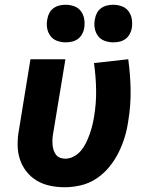

<svg xmlns="http://www.w3.org/2000/svg" viewBox="-20 -779 640 807"><path d="M252 8Q220 8 189.5 1.5Q159 -5 133.5 -20.5Q108 -36 90 -59.5Q72 -83 63 -111.5Q54 -140 54 -172Q54 -204 60 -235L108 -530H255L203 -216Q201 -204 200.5 -192.5Q200 -181 201 -169.5Q202 -158 205.5 -147.5Q209 -137 215.5 -128.5Q222 -120 232.5 -116Q243 -112 254 -112Q273 -112 290.5 -121.5Q308 -131 320.5 -146Q333 -161 341.5 -178.5Q350 -196 356.5 -214Q363 -232 367.5 -250Q372 -268 375 -286Q385 -344 384 -401Q383 -458 375 -514L519 -530Q528 -465 529 -400.5Q530 -336 519 -270Q514 -235 504 -202Q494 -169 478 -137Q462 -105 438.5 -76.5Q415 -48 384.5 -28Q354 -8 319.5 0Q285 8 252 8ZM456 -601Q437 -601 419.5 -607.5Q402 -614 391.5 -628.5Q381 -643 378 -661.5Q375 -680 379 -699Q381 -712 387.5 -724.5Q394 -737 405.5 -745Q417 -753 430 -756Q443 -759 456 -759Q475 -759 492.5 -752.5Q510 -746 520.5 -731.5Q531 -717 534 -698.5Q537 -680 534 -661Q532 -648 525 -635.5Q518 -623 507 -615Q496 -607 482.5 -604Q469 -601 456 -601ZM256 -601Q237 -601 219.5 -607.5Q202 -614 191.5 -628.5Q181 -643 178 -661.5Q175 -680 179 -699Q181 -712 187.5 -724.5Q194 -737 205.5 -745Q217 -753 230 -756Q243 -759 256 -759Q275 -759 292.5 -752.5Q310 -746 320.5 -731.5Q331 -717 334 -698.5Q337 -680 334 -661Q332 -648 325 -635.5Q318 -623 307 -615Q296 -607 282.5 -604Q269 -601 256 -601Z"/></svg>

Font: Iosevka Curly Heavy Extended
Style: Italic
Weight: 900
Width: 7
Italic angle: -9°
Monospace: yes
Designer: Belleve Invis
Foundry: Belleve Invis
Version: Version 11.1.0; ttfautohint (v1.8.3)